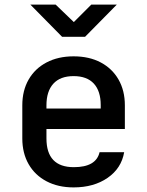

<svg xmlns="http://www.w3.org/2000/svg" viewBox="-20 -805 640 835"><path d="M300 10Q233 10 182.5 -16.5Q132 -43 104.5 -91Q77 -139 77 -203V-347Q77 -411 104.5 -459Q132 -507 182.5 -533.5Q233 -560 300 -560Q368 -560 418 -533.5Q468 -507 495.5 -459Q523 -411 523 -347V-244H182V-203Q182 -78 301 -78Q398 -78 413 -143H520Q508 -73 448 -31.5Q388 10 300 10ZM182 -333H418V-348Q418 -409 388 -441.5Q358 -474 300 -474Q242 -474 212 -441Q182 -408 182 -347ZM250 -645 112 -785H222L301 -709L377 -785H488L350 -645Z"/></svg>

Font: Tiny SemiBold
Style: Regular
Weight: 600
Designer: Philipp Nurullin, Konstantin Bulenkov
Foundry: JetBrains
Version: Version 2.251; ttfautohint (v1.8.4.7-5d5b)